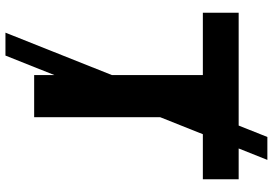

<svg xmlns="http://www.w3.org/2000/svg" viewBox="-164 -706 972 683"><g transform="rotate(90 321.5 -364.0)"><path d="M95.7 102.1 466.8 -829.6H548.3L177.2 102.1ZM24.9 -600.1V-727.5H617.2V-600.1H396.5V0H246.6V-600.1Z"/></g></svg>

Font: Inter 28pt
Style: Bold
Weight: 700
Designer: Rasmus Andersson
Foundry: rsms
Version: Version 4.001;git-66647c0bb